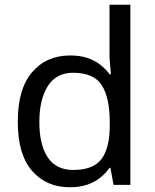

<svg xmlns="http://www.w3.org/2000/svg" viewBox="-20 -780 655 810"><path d="M275 10Q175 10 115 -59.5Q55 -129 55 -267Q55 -405 115.5 -475.5Q176 -546 276 -546Q318 -546 349 -535.5Q380 -525 403 -507Q426 -489 442 -467H448Q447 -480 444.5 -505.5Q442 -531 442 -546V-760H530V0H459L446 -72H442Q426 -49 403 -30.5Q380 -12 348.5 -1Q317 10 275 10ZM289 -63Q374 -63 408.5 -109.5Q443 -156 443 -250V-266Q443 -366 410 -419.5Q377 -473 288 -473Q217 -473 181.5 -416.5Q146 -360 146 -265Q146 -169 181.5 -116Q217 -63 289 -63Z"/></svg>

Font: ltelugu25
Style: Book
Weight: 400
Designer: Jelle Bosma - Monotype Design Team
Foundry: Monotype Imaging Inc.
Version: Version 2.003